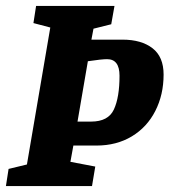

<svg xmlns="http://www.w3.org/2000/svg" viewBox="-34 -629 573 649"><path d="M519 -377Q519 -309 491 -254Q463 -199 411.5 -168Q360 -137 292 -137H214L204 -82L288 -66L277 0H-14L-5 -58L57 -73L136 -536L79 -551L88 -609H353L342 -547L282 -532L275 -495H380Q444 -495 481.5 -466Q519 -437 519 -377ZM370 -373Q370 -429 328 -429Q310 -429 263 -422L228 -218H274Q332 -218 351 -259Q370 -300 370 -373Z"/></svg>

Font: Grenze
Style: Bold Italic
Weight: 700
Italic angle: -10°
Designer: Renata Polastri
Foundry: Omnibus-Type
Version: Version 1.002; ttfautohint (v1.8)